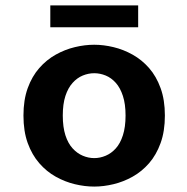

<svg xmlns="http://www.w3.org/2000/svg" viewBox="-20 -677 690 708"><path d="M327.5 11Q292.5 11 256 2.2Q219.5 -6.5 185.5 -25.5Q151.5 -44.5 124.8 -75.2Q98 -106 82.2 -149.5Q66.5 -193 66.5 -251Q66.5 -308.5 82.2 -352Q98 -395.5 124.8 -426Q151.5 -456.5 185.5 -475.5Q219.5 -494.5 256 -503.2Q292.5 -512 327.5 -512Q362 -512 398.5 -503.2Q435 -494.5 469 -475.5Q503 -456.5 529.8 -426Q556.5 -395.5 572.2 -352Q588 -308.5 588 -251Q588 -193 572.2 -149.5Q556.5 -106 529.8 -75.2Q503 -44.5 469 -25.5Q435 -6.5 398.5 2.2Q362 11 327.5 11ZM327.5 -94Q349 -94 369.8 -102.8Q390.5 -111.5 407 -129.8Q423.5 -148 433.2 -178.2Q443 -208.5 443 -251Q443 -293.5 433.2 -323.2Q423.5 -353 407 -371.5Q390.5 -390 369.8 -398.5Q349 -407 327.5 -407Q306 -407 285.2 -398.5Q264.5 -390 247.8 -371.5Q231 -353 221.2 -323.2Q211.5 -293.5 211.5 -251Q211.5 -208.5 221.2 -178.2Q231 -148 247.8 -129.8Q264.5 -111.5 285.2 -102.8Q306 -94 327.5 -94ZM165.5 -576.5V-657H489.5V-576.5Z"/></svg>

Font: Trispace Thin SemiBold
Style: Regular
Weight: 600
Version: Version 1.210